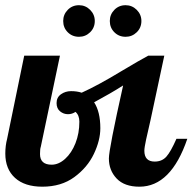

<svg xmlns="http://www.w3.org/2000/svg" viewBox="-26 -701 729 727"><path d="M-5.9 -119.6Q-5.9 -149 1 -175.5L65.7 -490.2H201L128.4 -145.1Q125.5 -137.2 125.5 -117.6Q125.5 -77.4 169.6 -77.4Q196.1 -77.4 220.6 -99.5Q245.1 -121.6 259.8 -158.8Q274.5 -196.1 274.5 -240.2Q274.5 -264.7 259.8 -277.4Q247 -268.6 231.4 -268.6Q214.7 -268.6 201.5 -279.4Q188.2 -290.2 188.2 -310.8Q188.2 -332.3 204.9 -344.1Q221.6 -355.9 243.1 -355.9Q265.7 -355.9 283.3 -350Q346.1 -378.4 433.3 -431.4Q503.9 -473.5 535.3 -490.2H596.1L544.1 -247Q534.3 -204.9 527.4 -173.5Q520.6 -142.2 520.6 -130.4Q520.6 -89.2 559.8 -89.2Q587.2 -89.2 603.9 -107.8Q620.6 -126.5 642.1 -175.5H683.3Q621.5 5.9 501.9 5.9Q445.1 5.9 415.7 -25Q386.3 -55.9 386.3 -101Q386.3 -136.3 440.2 -377.4Q394.1 -348 330.4 -313.7Q353.9 -277.4 353.9 -215.7Q353.9 -169.6 329.4 -118.1Q304.9 -66.7 255.4 -30.4Q205.9 5.9 134.3 5.9Q67.6 5.9 30.9 -27.4Q-5.9 -60.8 -5.9 -119.6ZM213.3 -621.5Q213.3 -646 230.5 -663.7Q247.7 -681.3 273.1 -681.3Q297.7 -681.3 315.3 -663.7Q332.9 -646 332.9 -621.5Q332.9 -596.1 315.3 -578.9Q297.7 -561.7 273.1 -561.7Q247.7 -561.7 230.5 -578.9Q213.3 -596.1 213.3 -621.5ZM389.8 -621.5Q389.8 -646 407 -663.7Q424.1 -681.3 449.6 -681.3Q474.1 -681.3 491.8 -663.7Q509.4 -646 509.4 -621.5Q509.4 -596.1 491.8 -578.9Q474.1 -561.7 449.6 -561.7Q424.1 -561.7 407 -578.9Q389.8 -596.1 389.8 -621.5Z"/></svg>

Font: Lobster
Style: Regular
Weight: 400
Designer: Impallari Type
Foundry: Impallari Type
Version: Version 2.100